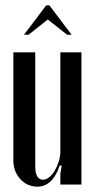

<svg xmlns="http://www.w3.org/2000/svg" viewBox="-20 -691 357 719"><path d="M204 -72Q177 8 120 8Q82 8 56 -20.5Q30 -49 30 -91V-495H112V-69Q112 -18 141 -18Q153 -18 164.5 -27.5Q176 -37 185 -52Q194 -67 200 -86Q206 -105 206 -123V-495H285V0H206V-41L211 -70ZM153 -671H165L248 -561H231L159 -618L87 -561H70Z"/></svg>

Font: Moniqa SemBd Narrow Heading
Style: Regular
Weight: 600
Width: 4
Designer: Rajesh Rajput
Foundry: Rajesh Rajput
Version: Version 1.000